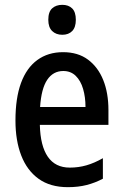

<svg xmlns="http://www.w3.org/2000/svg" viewBox="-20 -765 510 795"><path d="M241 -549Q303 -549 344.5 -518Q386 -487 407.5 -433.5Q429 -380 429 -309V-248H145Q147 -161 178 -116Q209 -71 269 -71Q305 -71 338 -80.5Q371 -90 406 -110V-25Q374 -8 339 1Q304 10 261 10Q188 10 140 -24.5Q92 -59 68 -121Q44 -183 44 -266Q44 -359 67 -421.5Q90 -484 134.5 -516.5Q179 -549 241 -549ZM242 -471Q200 -471 175.5 -434.5Q151 -398 146 -322H334Q334 -363 324 -397Q314 -431 293.5 -451Q273 -471 242 -471ZM238 -745Q264 -745 279 -730Q294 -715 294 -683Q294 -652 279 -636.5Q264 -621 238 -621Q212 -621 196 -636.5Q180 -652 180 -683Q180 -716 196 -730.5Q212 -745 238 -745Z"/></svg>

Font: Noto Sans Bengali Condensed Medium
Style: Regular
Weight: 500
Width: 3
Designer: Jelle Bosma - Monotype Design Team
Foundry: Monotype Imaging Inc.
Version: Version 2.003